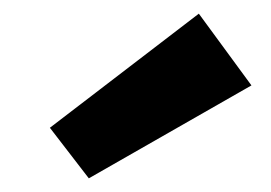

<svg xmlns="http://www.w3.org/2000/svg" viewBox="-20 -864 396 281"><path d="M53 -677 271 -844 348 -739 110 -603Z"/></svg>

Font: Bitter Pro OGT
Style: Bold
Weight: 700
Designer: Sol Matas, and Bitter project Authors
Foundry: Sol Matas
Version: Version 2.110